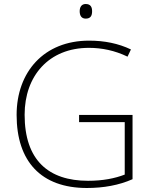

<svg xmlns="http://www.w3.org/2000/svg" viewBox="-20 -929 762 959"><path d="M408 -909C387 -909 378 -893 378 -873C378 -851 387 -836 408 -836C433 -836 440 -851 440 -873C440 -893 433 -909 408 -909ZM375 -355V-319H603V-57C554 -38 494 -26 420 -26C222 -26 103 -129 103 -356C103 -550 224 -690 424 -690C488 -690 553 -677 617 -646L634 -682C571 -712 502 -726 425 -726C199 -726 63 -569 63 -355C63 -123 185 10 414 10C497 10 575 -4 642 -34V-355Z"/></svg>

Font: Noto Sans Ethiopic ExtraLight
Style: Regular
Weight: 200
Designer: Monotype Design Team
Foundry: Monotype Imaging Inc.
Version: Version 2.102